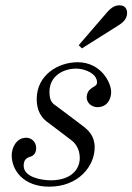

<svg xmlns="http://www.w3.org/2000/svg" viewBox="-20 -690 498 722"><path d="M276 -520 288 -508 426 -595C437 -602 458 -616 458 -641C458 -654 452 -670 430 -670C414 -670 400 -664 382 -643ZM24 -106C24 -49 69 12 165 12C275 12 336 -65 336 -136C336 -180 311 -202 288 -219L195 -289C177 -301 166 -309 166 -345C166 -404 218 -432 266 -432C300 -432 345 -413 345 -380C345 -372 340 -368 333 -364C328 -361 323 -358 319 -354C308 -345 306 -330 306 -324C306 -301 327 -287 346 -287C383 -287 398 -317 398 -344C398 -380 359 -456 272 -456C200 -456 118 -409 118 -317C118 -272 137 -244 165 -226L248 -163C270 -147 280 -121 280 -96C280 -52 246 -12 171 -12C137 -12 69 -23 69 -67C69 -90 81 -97 95 -101C107 -105 116 -115 116 -133C116 -158 97 -172 79 -172C39 -172 24 -131 24 -106Z"/></svg>

Font: Old Standard
Style: Italic
Weight: 400
Italic angle: -15.2°
Designer: Alexey Kryukov <alexios@thessalonica.org.ru>
Version: Version 2.0